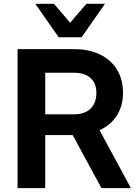

<svg xmlns="http://www.w3.org/2000/svg" viewBox="-20 -973 717 993"><path d="M70.8 -718.8H363.5Q440.7 -718.8 497.8 -690.9Q554.9 -663.1 585.6 -612.1Q616.2 -561 616.2 -492.9Q616.2 -426.8 585.4 -377.2Q554.7 -327.6 497.4 -301Q440.2 -274.4 363.5 -274.4H213.9V0H70.8ZM478.5 -492.9Q478.5 -542.2 448 -569.5Q417.5 -596.7 363.5 -596.7H213.9V-381.8H363.5Q418 -381.8 448.2 -410.9Q478.5 -439.9 478.5 -492.9ZM352.5 -280.8 470.7 -344.7 657 0H504.6ZM162.6 -953.4H258.8L342.8 -855.5L426.8 -953.4H522.9L402.1 -780.3H283.4Z"/></svg>

Font: Min Sans VF VF
Style: Regular
Weight: 400
Designer: Jinseong-Kim, NotoSansCJK, Nunito
Foundry: Jinseong-Kim
Version: Version 1.420;Glyphs 3.1.2 (3151)